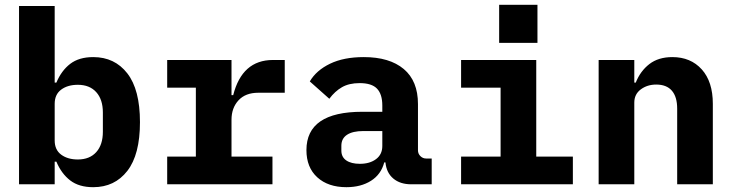

<svg xmlns="http://www.w3.org/2000/svg" viewBox="-20 -765 3040 797"><path d="M59 -740H207V-422H214Q235 -472 271.5 -500Q308 -528 367 -528Q456 -528 508.5 -460.5Q561 -393 561 -258Q561 -123 508.5 -55.5Q456 12 367 12Q308 12 271.5 -16Q235 -44 214 -94H207V0H59ZM407 -218V-298Q407 -352 379.5 -382.5Q352 -413 303 -413Q261 -413 234 -393Q207 -373 207 -334V-182Q207 -143 234 -123Q261 -103 303 -103Q352 -103 379.5 -133.5Q407 -164 407 -218Z M674 -115H793V-401H674V-516H941V-370H948Q985 -516 1113 -516H1162V-380H1052Q999 -380 970 -348.5Q941 -317 941 -268V-115H1111V0H674Z M1687 0Q1641 0 1612.5 -24Q1584 -48 1580 -91H1575Q1562 -41 1520 -14.5Q1478 12 1418 12Q1342 12 1297 -29Q1252 -70 1252 -142Q1252 -301 1484 -301H1567V-327Q1567 -374 1545 -397Q1523 -420 1473 -420Q1429 -420 1399.5 -403Q1370 -386 1347 -355L1266 -427Q1293 -473 1350 -500.5Q1407 -528 1490 -528Q1597 -528 1656 -478.5Q1715 -429 1715 -333V-141Q1715 -127 1725 -117Q1735 -107 1749 -107H1772V0ZM1567 -159V-221H1488Q1444 -221 1420.5 -205.5Q1397 -190 1397 -160V-140Q1397 -113 1417.5 -99Q1438 -85 1474 -85Q1515 -85 1541 -104.5Q1567 -124 1567 -159Z M2211 -745V-587H2052V-745ZM1894 -115H2058V-401H1894V-516H2206V-115H2358V0H1894Z M2465 0V-516H2613V-422H2619Q2638 -470 2675.5 -499Q2713 -528 2771 -528Q2847 -528 2893 -477Q2939 -426 2939 -334V0H2791V-314Q2791 -363 2769 -388.5Q2747 -414 2704 -414Q2667 -414 2640 -394Q2613 -374 2613 -339V0Z"/></svg>

Font: iA Writer Duo S
Style: Bold
Weight: 700
Designer: Mike Abbink, Paul van der Laan, Pieter van Rosmalen, Oliver Reichenstein
Foundry: Bold Monday and Information Architects Inc.
Version: Version 2.000